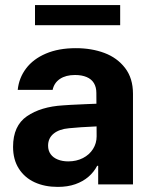

<svg xmlns="http://www.w3.org/2000/svg" viewBox="-20 -727 597 757"><path d="M298.9 -225.3 252.1 -221.4Q213.5 -218 191.6 -200.2Q169.6 -182.4 169.6 -152.6Q169.6 -133 179.7 -119.1Q189.7 -105.2 207.9 -98Q226.1 -90.7 248.9 -90.7Q281.5 -90.7 307 -103.8Q332.5 -116.9 346.7 -139.5Q361 -162.1 361 -189.6L359.9 -360.7Q359.9 -383.3 350.3 -399.2Q340.7 -415.1 321.6 -423.2Q302.5 -431.3 275.7 -431.3Q239.5 -431.3 216.4 -415.9Q193.4 -400.5 187.5 -372.7H49.9Q54.6 -419.5 82.7 -456.9Q110.8 -494.3 160.9 -515.7Q210.9 -537.1 279.1 -537.1Q341 -537.1 391.6 -518.2Q442.1 -499.3 473.2 -458.9Q504.3 -418.5 504.3 -357.3V0H367.1V-73.4H363.2Q350.1 -48.4 328.7 -30Q307.3 -11.5 277.1 -0.8Q246.8 9.9 207.7 9.9Q156.4 9.9 116.8 -8.2Q77.1 -26.4 54.3 -62.1Q31.5 -97.8 31.5 -148.2Q31.5 -231.2 86.2 -268.7Q140.9 -306.3 228.5 -311.6Q243.2 -313.1 318.9 -316.4L366.9 -318.3L367.8 -229Q348 -228.4 298.9 -225.3ZM453.8 -627.7H118V-707H453.8Z"/></svg>

Font: WEMIX Pretendard Variable
Style: Regular
Weight: 400
Designer: Base glyphs from Inter by Rasmus Andersson; Hangeul glyphs from Noto Sans CJK(Source Han Sans) by Jang Soo-young and Kan
Foundry: Kil Hyung-jin
Version: Version 1.000;Glyphs 3.2 (3208)